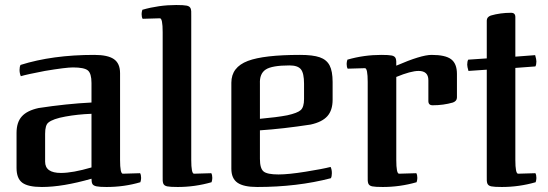

<svg xmlns="http://www.w3.org/2000/svg" viewBox="-20 -733 2187 766"><path d="M543 -23Q543 -35 539 -42L470 -40Q459 -40 459 -95V-441Q459 -480 434.5 -497Q410 -514 356 -514Q189 -514 62 -474Q58 -467 58 -454Q58 -441 63 -429Q86 -436 159 -450Q243 -464 271 -464Q316 -464 330.5 -452Q345 -440 345 -402V-324Q245 -319 134 -302Q88 -292 67 -268.5Q46 -245 46 -203V-63Q46 -21 69 -4Q92 13 147 13Q230 13 345 -20Q345 -5 349 1.5Q353 8 365.5 10.5Q378 13 405 13Q476 13 540 -6Q543 -15 543 -23ZM223 -43Q160 -43 160 -88V-199Q160 -234 173 -244Q191 -259 241 -268Q290 -277 345 -279V-65Q270 -43 223 -43Z M827 -23Q827 -35 823 -42L754 -40Q743 -40 743 -95V-670Q744 -691 740.5 -699.5Q737 -708 725 -710.5Q713 -713 683 -713Q614 -713 548 -694Q545 -685 545 -677Q545 -665 549 -658L618 -660Q629 -660 629 -605V-30Q628 -9 631.5 -0.5Q635 8 647 10.5Q659 13 689 13Q758 13 824 -6Q827 -15 827 -23Z M1091 -37Q1046 -37 1031.5 -49Q1017 -61 1017 -99V-213Q1108 -219 1219 -236Q1265 -246 1286 -269.5Q1307 -293 1307 -335V-406Q1307 -449 1295 -472Q1283 -495 1255.5 -504.5Q1228 -514 1177 -514Q1033 -514 969 -490Q903 -465 903 -403V-60Q903 -21 927.5 -4Q952 13 1006 13Q1166 13 1300 -22Q1304 -29 1304 -42Q1304 -57 1299 -67Q1268 -59 1199.5 -48Q1131 -37 1091 -37ZM1135 -472Q1168 -472 1180.5 -456.5Q1193 -441 1193 -399V-338Q1193 -306 1180 -294Q1167 -282 1126 -273Q1084 -265 1017 -259V-399Q1015 -439 1040 -455.5Q1065 -472 1135 -472Z M1447 -406V-30Q1446 -9 1449.5 -0.5Q1453 8 1465 10.5Q1477 13 1507 13Q1576 13 1642 -6Q1645 -15 1645 -23Q1645 -35 1641 -42L1572 -40Q1561 -40 1561 -95V-426Q1619 -450 1650 -450Q1689 -450 1689 -413V-330Q1689 -313 1706 -313Q1749 -313 1787 -324Q1803 -330 1803 -344V-438Q1803 -479 1780 -496.5Q1757 -514 1702 -514Q1660 -514 1561 -471Q1562 -492 1558.5 -500.5Q1555 -509 1543 -511.5Q1531 -514 1501 -514Q1432 -514 1366 -495Q1363 -486 1363 -478Q1363 -466 1367 -459L1436 -461Q1447 -461 1447 -406Z M2120 -23Q2120 -35 2116 -42L2047 -40Q2036 -40 2036 -95V-462L2116 -468Q2120 -475 2120 -488Q2120 -496 2115 -513L2036 -507V-665Q2036 -682 2019 -682Q1976 -682 1938 -671Q1922 -665 1922 -651V-500L1848 -495Q1844 -488 1844 -475Q1844 -467 1849 -450L1922 -455V-30Q1921 -9 1924.5 -0.5Q1928 8 1940 10.5Q1952 13 1982 13Q2051 13 2117 -6Q2120 -15 2120 -23Z"/></svg>

Font: Federant
Style: Regular
Weight: 400
Designer: Olexa M. Volochay, Alexei Vanyashin, Otto Ludwig Naegele
Foundry: Cyreal (www.cyreal.org)
Version: Version 1.011; ttfautohint (v1.4.1)